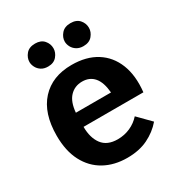

<svg xmlns="http://www.w3.org/2000/svg" viewBox="-171 -819 892 956"><g transform="rotate(-30 275.0 -341.5)"><path d="M285 20Q210 20 153.5 -11.5Q97 -43 65.5 -103.5Q34 -164 34 -251Q34 -380 98 -450Q162 -520 274 -520Q358 -520 415.5 -484Q473 -448 499.5 -381.5Q526 -315 516 -223H172Q172 -160 200.5 -122Q229 -84 289 -84Q328 -84 361.5 -99Q395 -114 419 -141L489 -70Q454 -29 403.5 -4.5Q353 20 285 20ZM174 -303H376Q371 -363 346 -392.5Q321 -422 278 -422Q235 -422 207 -392.5Q179 -363 174 -303ZM100 -637Q100 -661 117.5 -682Q135 -703 170 -703Q203 -703 220.5 -683Q238 -663 238 -637Q238 -613 220.5 -592Q203 -571 170 -571Q147 -571 131.5 -581Q116 -591 108 -606.5Q100 -622 100 -637ZM303 -637Q303 -661 321 -682Q339 -703 373 -703Q407 -703 424.5 -683Q442 -663 442 -637Q442 -613 424.5 -592Q407 -571 373 -571Q351 -571 335 -581Q319 -591 311 -606.5Q303 -622 303 -637Z"/></g></svg>

Font: Moderustic SemiBold
Style: Regular
Weight: 600
Designer: Tural Alisoy
Foundry: TAFT Foundry
Version: Version 2.120